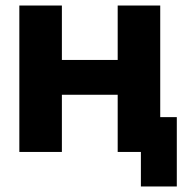

<svg xmlns="http://www.w3.org/2000/svg" viewBox="-20 -550 680 695"><path d="M204 0V-207H406V0H560V-530H406V-333H204V-530H50V0ZM620 125V-126H490V125Z"/></svg>

Font: Golos Text VF
Style: Regular
Weight: 400
Designer: A.Korolkova, Vitaly Kuzmin
Foundry: ParaType Ltd
Version: Version 2.003